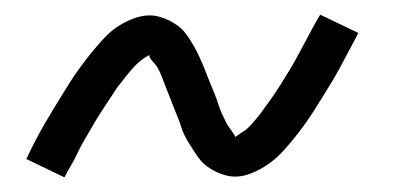

<svg xmlns="http://www.w3.org/2000/svg" viewBox="-20 -425 540 262"><path d="M68 -183 16 -208Q22 -221 28.5 -233.5Q35 -246 41.5 -257Q48 -268 54 -278Q60 -288 66 -297.5Q72 -307 77 -315Q82 -323 87.5 -330.5Q93 -338 98 -344.5Q103 -351 111 -360.5Q119 -370 126 -377Q133 -384 142.5 -390Q152 -396 163 -400Q174 -404 184 -404Q191 -404 198 -402Q205 -400 211 -397Q217 -394 222.5 -390Q228 -386 232 -381Q236 -376 239.5 -370.5Q243 -365 246 -359.5Q249 -354 252 -347.5Q255 -341 257.5 -335Q260 -329 262.5 -322.5Q265 -316 267.5 -310Q270 -304 273 -296.5Q276 -289 278 -282.5Q280 -276 283 -269.5Q286 -263 288.5 -258Q291 -253 296 -246.5Q301 -240 301 -238L308 -243Q315 -247 319 -251Q323 -255 328.5 -261.5Q334 -268 336.5 -271.5Q339 -275 341.5 -278.5Q344 -282 347 -286Q350 -290 353 -294.5Q356 -299 359 -303.5Q362 -308 365 -313Q368 -318 371.5 -323.5Q375 -329 378.5 -335Q382 -341 385.5 -347.5Q389 -354 392.5 -360.5Q396 -367 400 -374.5Q404 -382 408 -389.5Q412 -397 417 -405L469 -380Q462 -367 455.5 -354.5Q449 -342 443 -331Q437 -320 430.5 -309.5Q424 -299 418.5 -290Q413 -281 407.5 -272.5Q402 -264 397 -257Q392 -250 387 -243.5Q382 -237 374 -227.5Q366 -218 358.5 -211Q351 -204 341.5 -198Q332 -192 321.5 -188Q311 -184 301 -184Q294 -184 287 -186Q280 -188 274 -191Q268 -194 262.5 -198Q257 -202 253 -207Q249 -212 245.5 -217.5Q242 -223 238.5 -228.5Q235 -234 232 -240Q229 -246 227 -252.5Q225 -259 222.5 -265Q220 -271 217.5 -277.5Q215 -284 212 -291.5Q209 -299 206.5 -305.5Q204 -312 201.5 -318.5Q199 -325 196.5 -330Q194 -335 188.5 -341Q183 -347 184 -350L177 -346Q170 -341 166 -337Q162 -333 156.5 -326.5Q151 -320 148.5 -316.5Q146 -313 143 -309.5Q140 -306 137.5 -302Q135 -298 132 -293.5Q129 -289 126 -284.5Q123 -280 119.5 -274.5Q116 -269 112.5 -263.5Q109 -258 106 -252.5Q103 -247 99 -240.5Q95 -234 91.5 -227.5Q88 -221 84.5 -213.5Q81 -206 76.5 -198.5Q72 -191 68 -183Z"/></svg>

Font: Iosevka Term Curly Light
Style: Italic
Weight: 300
Italic angle: -9°
Designer: Belleve Invis
Foundry: Belleve Invis
Version: Version 32.3.0